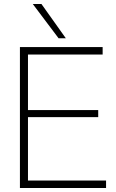

<svg xmlns="http://www.w3.org/2000/svg" viewBox="-20 -934 575 954"><path d="M79 0V-700H490V-663H119V-387H468V-352H119V-37H507V0ZM271 -744 143 -914H186L307 -744Z"/></svg>

Font: Georama ExtraCondensed Thin ExtraLight
Style: Regular
Weight: 250
Version: Version 1.001